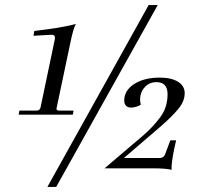

<svg xmlns="http://www.w3.org/2000/svg" viewBox="-20 -668 784 762"><path d="M125 -229Q138 -229 141 -242L198 -514V-519Q198 -531 182 -530L113 -526L116 -545L176 -553Q208 -557 240 -563.5Q272 -570 281 -573Q271 -555 260 -502L205 -241L204 -237Q204 -229 215 -229H272L269 -213H54L57 -229ZM570 -648H606L203 74H168ZM656 -111H679L672 -80Q659 -17 661 6Q639 0 585 0H395L549 -131Q588 -165 616.5 -203.5Q645 -242 645 -294Q645 -342 601 -342Q573 -342 554.5 -322Q536 -302 536 -272Q536 -261 539 -253Q533 -248 521 -244.5Q509 -241 500 -241Q487 -241 480 -248.5Q473 -256 473 -269Q473 -309 512.5 -334.5Q552 -360 614 -360Q660 -360 686.5 -343.5Q713 -327 713 -298Q713 -266 687.5 -235.5Q662 -205 622 -170L472 -41H614Q629 -41 635 -55Z"/></svg>

Font: Arapey
Style: Italic
Weight: 400
Italic angle: -12°
Designer: Eduardo Rodriguez Tunni
Foundry: Eduardo Rodriguez Tunni
Version: Version 3.000